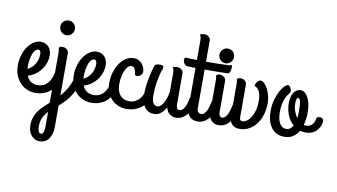

<svg xmlns="http://www.w3.org/2000/svg" viewBox="-99 -922 2759 1571"><g transform="rotate(10 1280.5 -136.5)"><path d="M265.1 -291Q265.1 -263.2 255.6 -233.9Q246.1 -204.6 227.3 -178.5Q208.5 -152.3 180.9 -131.6Q153.3 -110.8 117.2 -100.1Q122.1 -87.4 130.1 -75.9Q138.2 -64.5 149.4 -56.2Q160.6 -47.9 175.5 -43Q190.4 -38.1 210 -38.1Q239.3 -38.1 260.3 -49.1Q281.2 -60.1 295.7 -78.1Q310.1 -96.2 318.8 -118.7Q327.6 -141.1 332 -164.1Q335.4 -180.7 345.9 -186.3Q356.4 -191.9 367.4 -189Q378.4 -186 386.5 -176.5Q394.5 -167 393.1 -153.8Q391.1 -138.7 386.5 -119.1Q381.8 -99.6 372.6 -79.6Q363.3 -59.6 348.9 -40.3Q334.5 -21 313.5 -5.9Q292.5 9.3 264.2 18.6Q235.8 27.8 199.2 27.8Q165 27.8 133.1 14.4Q101.1 1 76.4 -24.2Q51.8 -49.3 36.9 -86.2Q22 -123 22 -169.9Q22 -217.3 35.2 -258.1Q48.3 -298.8 69.8 -328.6Q91.3 -358.4 118.7 -375.2Q146 -392.1 174.8 -392.1Q195.8 -392.1 212.6 -384.8Q229.5 -377.4 241.2 -364Q252.9 -350.6 259 -332Q265.1 -313.5 265.1 -291ZM104 -172.9Q104 -168.5 104.5 -164.1Q105 -159.7 105 -154.8Q123.5 -163.6 138.7 -177.2Q153.8 -190.9 164.6 -208.5Q175.3 -226.1 181.2 -246.8Q187 -267.6 187 -290Q187 -306.6 181.4 -315.9Q175.8 -325.2 166 -325.2Q153.8 -325.2 144.3 -316.9Q134.8 -308.6 127.7 -295.2Q120.6 -281.7 116 -264.9Q111.3 -248 108.4 -231Q105.5 -213.9 104.5 -198.5Q103.5 -183.1 104 -172.9Z M496.1 -146Q500.5 -161.6 506.3 -168.7Q512.2 -175.8 520 -175.8Q525.9 -175.8 532 -172.1Q538.1 -168.5 543.2 -162.6Q548.3 -156.7 551.5 -149.4Q554.7 -142.1 554.7 -134.8Q554.7 -133.8 554.7 -130.9Q554.7 -127.9 553.7 -125Q541 -81.5 524.2 -48.1Q507.3 -14.6 488.3 11.7Q469.2 38.1 448.7 58.8Q428.2 79.6 407.7 97.2V270Q407.7 309.6 398.7 336.7Q389.6 363.8 375 380.6Q360.4 397.5 341.6 404.8Q322.8 412.1 303.7 412.1Q282.7 412.1 265.1 403.1Q247.6 394 234.9 378.4Q222.2 362.8 215.1 341.8Q208 320.8 208 296.9Q208 258.8 218 229.5Q228 200.2 245.1 175.8Q262.2 151.4 284.7 130.1Q307.1 108.9 332 86.9V-333Q332 -347.2 329.8 -353.5Q327.6 -359.9 327.6 -365.2Q327.6 -372.6 335.4 -377.2Q343.3 -381.8 354 -381.8Q378.9 -381.8 393.3 -368.9Q407.7 -356 407.7 -337.9V13.2Q435.1 -17.1 458 -55.7Q481 -94.2 496.1 -146ZM309.1 -542Q309.1 -555.2 313.7 -566.4Q318.4 -577.6 326.7 -585.7Q335 -593.8 346.2 -598.4Q357.4 -603 370.1 -603Q382.3 -603 393.3 -598.4Q404.3 -593.8 412.6 -585.7Q420.9 -577.6 425.8 -566.4Q430.7 -555.2 430.7 -542Q430.7 -529.3 425.8 -518.3Q420.9 -507.3 412.6 -499Q404.3 -490.7 393.3 -485.8Q382.3 -481 370.1 -481Q357.4 -481 346.2 -485.8Q335 -490.7 326.7 -499Q318.4 -507.3 313.7 -518.3Q309.1 -529.3 309.1 -542ZM303.7 349.1Q315.9 349.1 321.8 339.4Q327.6 329.6 329.8 316.7Q332 303.7 332 290.5Q332 277.3 332 270V163.1Q307.6 187.5 292.7 218.3Q277.8 249 277.8 293.9Q277.8 317.4 284.9 333.3Q292 349.1 303.7 349.1Z M730 -291Q730 -263.2 720.5 -233.9Q710.9 -204.6 692.1 -178.5Q673.3 -152.3 645.8 -131.6Q618.2 -110.8 582 -100.1Q586.9 -87.4 595 -75.9Q603 -64.5 614.3 -56.2Q625.5 -47.9 640.4 -43Q655.3 -38.1 674.8 -38.1Q704.1 -38.1 725.1 -49.1Q746.1 -60.1 760.5 -78.1Q774.9 -96.2 783.7 -118.7Q792.5 -141.1 796.9 -164.1Q800.3 -180.7 810.8 -186.3Q821.3 -191.9 832.3 -189Q843.3 -186 851.3 -176.5Q859.4 -167 857.9 -153.8Q856 -138.7 851.3 -119.1Q846.7 -99.6 837.4 -79.6Q828.1 -59.6 813.7 -40.3Q799.3 -21 778.3 -5.9Q757.3 9.3 729 18.6Q700.7 27.8 664.1 27.8Q629.9 27.8 597.9 14.4Q565.9 1 541.3 -24.2Q516.6 -49.3 501.7 -86.2Q486.8 -123 486.8 -169.9Q486.8 -217.3 500 -258.1Q513.2 -298.8 534.7 -328.6Q556.2 -358.4 583.5 -375.2Q610.8 -392.1 639.6 -392.1Q660.6 -392.1 677.5 -384.8Q694.3 -377.4 706.1 -364Q717.8 -350.6 723.9 -332Q730 -313.5 730 -291ZM568.8 -172.9Q568.8 -168.5 569.3 -164.1Q569.8 -159.7 569.8 -154.8Q588.4 -163.6 603.5 -177.2Q618.7 -190.9 629.4 -208.5Q640.1 -226.1 646 -246.8Q651.9 -267.6 651.9 -290Q651.9 -306.6 646.2 -315.9Q640.6 -325.2 630.9 -325.2Q618.7 -325.2 609.1 -316.9Q599.6 -308.6 592.5 -295.2Q585.4 -281.7 580.8 -264.9Q576.2 -248 573.2 -231Q570.3 -213.9 569.3 -198.5Q568.4 -183.1 568.8 -172.9Z M956.5 27.8Q923.3 27.8 892.1 15.6Q860.8 3.4 836.7 -20.5Q812.5 -44.4 798.1 -79.6Q783.7 -114.7 783.7 -161.1Q783.7 -204.1 795.9 -245.6Q808.1 -287.1 829.6 -319.6Q851.1 -352.1 881.1 -372.1Q911.1 -392.1 946.8 -392.1Q972.7 -392.1 990.7 -381.6Q1008.8 -371.1 1020 -356.2Q1031.2 -341.3 1036.4 -324.2Q1041.5 -307.1 1041.5 -293.9Q1041.5 -284.2 1036.4 -276.4Q1031.2 -268.6 1023.9 -263.2Q1016.6 -257.8 1007.8 -255.1Q999 -252.4 992.2 -252.9Q985.4 -253.4 981.2 -257.8Q977.1 -262.2 978.5 -271Q976.6 -277.3 974.9 -286.6Q973.1 -295.9 969 -304.4Q964.8 -313 957.5 -319.1Q950.2 -325.2 937.5 -325.2Q923.8 -325.2 910.9 -312.3Q897.9 -299.3 887.9 -276.9Q877.9 -254.4 871.8 -224.6Q865.7 -194.8 865.7 -161.1Q865.7 -131.3 873.3 -108.4Q880.9 -85.4 894.5 -69.8Q908.2 -54.2 927 -46.1Q945.8 -38.1 967.8 -38.1Q997.1 -38.1 1018.8 -49.1Q1040.5 -60.1 1055.7 -78.1Q1070.8 -96.2 1080.1 -118.7Q1089.4 -141.1 1093.8 -164.1Q1097.2 -180.7 1107.7 -186.3Q1118.2 -191.9 1129.2 -189Q1140.1 -186 1148.2 -176.5Q1156.2 -167 1154.8 -153.8Q1152.8 -138.7 1147.7 -119.1Q1142.6 -99.6 1132.8 -79.6Q1123 -59.6 1108.2 -40.3Q1093.3 -21 1071.8 -5.9Q1050.3 9.3 1021.7 18.6Q993.2 27.8 956.5 27.8Z M1368.7 27.8Q1351.6 27.8 1337.6 22.5Q1323.7 17.1 1313.2 7.6Q1302.7 -2 1295.9 -14.9Q1289.1 -27.8 1286.6 -43Q1268.6 -11.2 1244.1 8.8Q1219.7 28.8 1186.5 28.8Q1161.6 28.8 1141.8 18.6Q1122.1 8.3 1108.4 -10.5Q1094.7 -29.3 1087.6 -55.9Q1080.6 -82.5 1080.6 -115.2Q1080.6 -154.8 1086.2 -194.8Q1091.8 -234.9 1098.6 -267.1Q1106.4 -304.7 1116.7 -339.8Q1119.1 -346.2 1120.4 -352.8Q1121.6 -359.4 1126 -364.7Q1130.4 -370.1 1139.9 -373.5Q1149.4 -377 1169.4 -377Q1188 -377 1193.4 -370.4Q1198.7 -363.8 1197.5 -355Q1196.3 -346.2 1191.7 -336.9Q1187 -327.6 1185.5 -321.8Q1178.7 -293.9 1173.3 -271Q1168 -248 1164.3 -224.9Q1160.6 -201.7 1158.7 -176.5Q1156.7 -151.4 1156.7 -120.1Q1156.7 -79.1 1168.7 -58.1Q1180.7 -37.1 1202.6 -37.1Q1217.8 -37.1 1230.7 -48.3Q1243.7 -59.6 1254.2 -78.4Q1264.6 -97.2 1272.5 -121.3Q1280.3 -145.5 1284.7 -171.9V-333Q1284.7 -343.8 1283 -350.1Q1281.2 -356.4 1279.5 -360.1Q1277.8 -363.8 1276.1 -366Q1274.4 -368.2 1274.4 -371.1Q1274.4 -373.5 1277.3 -375.5Q1280.3 -377.4 1285.2 -378.9Q1290 -380.4 1295.7 -381.1Q1301.3 -381.8 1306.6 -381.8Q1331.5 -381.8 1345.9 -368.9Q1360.4 -356 1360.4 -337.9V-84Q1360.4 -80.6 1360.8 -73Q1361.3 -65.4 1363.8 -57.6Q1366.2 -49.8 1371.6 -43.9Q1377 -38.1 1386.7 -38.1Q1401.9 -38.1 1412.8 -48.8Q1423.8 -59.6 1431.9 -75.7Q1439.9 -91.8 1445.1 -110.6Q1450.2 -129.4 1453.6 -146Q1456.5 -161.6 1463.4 -168.7Q1470.2 -175.8 1477.5 -175.8Q1483.4 -175.8 1489.7 -172.1Q1496.1 -168.5 1501.2 -162.6Q1506.3 -156.7 1509.5 -149.4Q1512.7 -142.1 1512.7 -134.8Q1512.7 -133.8 1512.7 -132.3Q1512.7 -130.9 1511.7 -127.9Q1504.9 -103 1493.9 -75.7Q1482.9 -48.3 1465.8 -25.4Q1448.7 -2.4 1424.8 12.7Q1400.9 27.8 1368.7 27.8Z M1367.2 -470.2Q1378.4 -469.2 1392.1 -468.8Q1403.8 -467.8 1420.4 -467.5Q1437 -467.3 1457.5 -466.8V-636.2Q1457.5 -647 1455.8 -653.3Q1454.1 -659.7 1452.4 -663.3Q1450.7 -667 1449 -669.2Q1447.3 -671.4 1447.3 -673.8Q1447.3 -676.8 1450.2 -678.7Q1453.1 -680.7 1458 -682.1Q1462.9 -683.6 1468.5 -684.3Q1474.1 -685.1 1479.5 -685.1Q1504.4 -685.1 1518.8 -672.1Q1533.2 -659.2 1533.2 -641.1V-465.8Q1579.1 -465.8 1630.1 -466.8Q1681.2 -467.8 1732.4 -470.2Q1739.3 -477.5 1743.4 -475.6Q1747.6 -473.6 1748.8 -466.3Q1750 -459 1749 -448.2Q1748 -437.5 1745.1 -427.5Q1742.2 -417.5 1737.1 -410.2Q1731.9 -402.8 1725.6 -402.8Q1665.5 -401.4 1619.4 -401.1Q1573.2 -400.9 1533.2 -400.9V-84Q1533.2 -59.6 1542.5 -48.8Q1551.8 -38.1 1567.4 -38.1Q1582.5 -38.1 1593.5 -48.8Q1604.5 -59.6 1612.5 -75.7Q1620.6 -91.8 1625.7 -110.6Q1630.9 -129.4 1634.3 -146Q1637.2 -161.6 1644 -168.7Q1650.9 -175.8 1658.2 -175.8Q1664.1 -175.8 1670.4 -172.1Q1676.8 -168.5 1681.9 -162.6Q1687 -156.7 1690.2 -149.4Q1693.4 -142.1 1693.4 -134.8Q1693.4 -133.8 1693.4 -132.3Q1693.4 -130.9 1692.4 -127.9Q1686 -103 1675 -75.7Q1664.1 -48.3 1646.7 -25.4Q1629.4 -2.4 1605.5 12.7Q1581.5 27.8 1549.3 27.8Q1529.3 27.8 1512.5 21.7Q1495.6 15.6 1483.4 2.2Q1471.2 -11.2 1464.4 -32.2Q1457.5 -53.2 1457.5 -83V-400.9Q1440.9 -400.9 1428 -401.1Q1415 -401.4 1406.2 -401.9Q1396 -402.3 1388.2 -402.8Q1376.5 -402.8 1367.4 -413.3Q1358.4 -423.8 1354.7 -436.5Q1351.1 -449.2 1353.8 -459.7Q1356.4 -470.2 1367.2 -470.2Z M1691.4 -481Q1679.2 -481 1668.2 -485.8Q1657.2 -490.7 1649.2 -499Q1641.1 -507.3 1636.2 -518.3Q1631.3 -529.3 1631.3 -542Q1631.3 -555.2 1636.2 -566.4Q1641.1 -577.6 1649.2 -585.7Q1657.2 -593.8 1668.2 -598.4Q1679.2 -603 1691.4 -603Q1704.6 -603 1715.8 -598.4Q1727.1 -593.8 1735.1 -585.7Q1743.2 -577.6 1747.8 -566.4Q1752.4 -555.2 1752.4 -542Q1752.4 -529.3 1747.8 -518.3Q1743.2 -507.3 1735.1 -499Q1727.1 -490.7 1715.8 -485.8Q1704.6 -481 1691.4 -481ZM1714.4 -84Q1714.4 -80.6 1714.8 -73Q1715.3 -65.4 1717.8 -57.6Q1720.2 -49.8 1725.6 -43.9Q1731 -38.1 1740.7 -38.1Q1755.4 -38.1 1766.4 -48.8Q1777.3 -59.6 1785.4 -75.7Q1793.5 -91.8 1798.8 -110.6Q1804.2 -129.4 1807.6 -146Q1810.5 -161.1 1816.7 -168Q1822.8 -174.8 1829.8 -175.5Q1836.9 -176.3 1844 -171.9Q1851.1 -167.5 1856.7 -160.4Q1862.3 -153.3 1865 -144.5Q1867.7 -135.7 1865.7 -127.9Q1858.9 -103 1847.9 -75.7Q1836.9 -48.3 1819.8 -25.4Q1802.7 -2.4 1778.8 12.7Q1754.9 27.8 1722.7 27.8Q1702.6 27.8 1687 20.3Q1671.4 12.7 1660.6 0Q1649.9 -12.7 1644.3 -29.8Q1638.7 -46.9 1638.7 -65.9V-333Q1638.7 -347.2 1636.5 -353.5Q1634.3 -359.9 1634.3 -365.2Q1634.3 -372.6 1642.1 -377.2Q1649.9 -381.8 1660.6 -381.8Q1685.5 -381.8 1700 -368.9Q1714.4 -356 1714.4 -337.9Z M1811.5 -333Q1811.5 -347.2 1809.3 -353.5Q1807.1 -359.9 1807.1 -365.2Q1807.1 -372.6 1814.9 -377.2Q1822.8 -381.8 1833.5 -381.8Q1858.4 -381.8 1872.8 -368.9Q1887.2 -356 1887.2 -337.9V-68.8Q1887.2 -54.7 1891.6 -46.4Q1896 -38.1 1909.2 -38.1Q1927.7 -38.1 1946.5 -50.5Q1965.3 -63 1980.2 -86.7Q1995.1 -110.4 2004.6 -144.5Q2014.2 -178.7 2014.2 -222.2Q2014.2 -252.4 2009.5 -272.5Q2004.9 -292.5 1998.5 -304.9Q1992.2 -317.4 1985.1 -323.7Q1978 -330.1 1973.1 -334Q1969.2 -336.9 1964.4 -337.6Q1959.5 -338.4 1959.5 -342.8Q1959.5 -349.6 1963.1 -358.2Q1966.8 -366.7 1972.7 -374.3Q1978.5 -381.8 1985.8 -387Q1993.2 -392.1 2000.5 -392.1Q2015.6 -392.1 2031.2 -377.2Q2046.9 -362.3 2059.8 -337.9Q2072.8 -313.5 2081.1 -282.5Q2089.4 -251.5 2089.4 -219.2Q2089.4 -168.5 2075.7 -123.5Q2062 -78.6 2036.9 -44.9Q2011.7 -11.2 1976.1 8.3Q1940.4 27.8 1896.5 27.8Q1872.6 27.8 1856.2 20Q1839.8 12.2 1830.1 -1Q1820.3 -14.2 1815.9 -32Q1811.5 -49.8 1811.5 -69.8Z M2502.4 -165Q2503.4 -170.9 2509 -174.8Q2514.6 -178.7 2522 -180.2Q2529.3 -181.6 2537.4 -180.2Q2545.4 -178.7 2551.5 -173.6Q2557.6 -168.5 2560.3 -159.4Q2563 -150.4 2559.6 -136.2Q2555.2 -115.7 2545.2 -97.9Q2535.2 -80.1 2520 -66.4Q2504.9 -52.7 2484.4 -44.9Q2463.9 -37.1 2438.5 -37.1Q2424.8 -37.1 2412.8 -38.6Q2400.9 -40 2389.6 -43.9Q2371.1 -11.7 2341.8 8.1Q2312.5 27.8 2269.5 27.8Q2231.4 27.8 2204.1 12.9Q2176.8 -2 2158.7 -27.6Q2140.6 -53.2 2132.1 -86.9Q2123.5 -120.6 2123.5 -158.2Q2123.5 -213.4 2136.5 -257.1Q2149.4 -300.8 2166.5 -331.3Q2183.6 -361.8 2200.4 -377.9Q2217.3 -394 2225.6 -394Q2235.4 -394 2243.4 -385.5Q2251.5 -377 2255.1 -365.5Q2258.8 -354 2257.1 -342.3Q2255.4 -330.6 2245.6 -324.2Q2239.7 -314.9 2231.7 -302.7Q2223.6 -290.5 2216.6 -272.2Q2209.5 -253.9 2204.6 -227.5Q2199.7 -201.2 2199.7 -164.1Q2199.7 -132.3 2205.3 -108.9Q2210.9 -85.4 2220.9 -69.6Q2231 -53.7 2243.9 -45.9Q2256.8 -38.1 2271.5 -38.1Q2293 -38.1 2306.9 -48.6Q2320.8 -59.1 2330.6 -76.2Q2295.4 -106.4 2277.1 -153.1Q2258.8 -199.7 2258.8 -253.9Q2258.8 -277.3 2263.9 -298.6Q2269 -319.8 2279.1 -335.9Q2289.1 -352.1 2304.2 -361.6Q2319.3 -371.1 2339.4 -371.1Q2356.9 -371.1 2372.6 -358.4Q2388.2 -345.7 2399.9 -323.2Q2411.6 -300.8 2418.2 -270Q2424.8 -239.3 2424.8 -203.1Q2424.8 -175.3 2421.4 -147.9Q2418 -120.6 2410.6 -95.2Q2416 -93.3 2420.7 -93Q2425.3 -92.8 2430.7 -92.8Q2446.8 -92.8 2459.2 -98.6Q2471.7 -104.5 2480.5 -114.3Q2489.3 -124 2494.6 -137.2Q2500 -150.4 2502.4 -165ZM2311.5 -257.8Q2311.5 -224.1 2322 -193.8Q2332.5 -163.6 2349.6 -141.1Q2352.5 -165 2352.5 -187Q2352.5 -212.4 2351.8 -234.1Q2351.1 -255.9 2348.4 -271.5Q2345.7 -287.1 2341.1 -296.1Q2336.4 -305.2 2328.6 -305.2Q2311.5 -305.2 2311.5 -257.8Z"/></g></svg>

Font: Grand Hotel
Style: Regular
Weight: 400
Designer: Brian J. Bonislawsky & Jim Lyles for Astigmatic (AOETI)
Foundry: Astigmatic (AOETI)
Version: Version 001.000